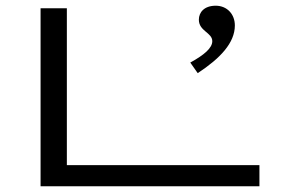

<svg xmlns="http://www.w3.org/2000/svg" viewBox="-20 -652 1040 672"><path d="M672 -396C751 -448 802 -502 802 -563C802 -602 775 -632 735 -632C695 -632 676 -609 676 -583C676 -543 723 -538 723 -508C723 -484 695 -460 646 -433ZM122 0H888V-74H214V-623H122Z"/></svg>

Font: Inconsolata UltraExpanded
Style: Regular
Weight: 400
Width: 9
Monospace: yes
Designer: Raph Levien, Cyreal, Brenton Simpson
Foundry: Raph Levien, Cyreal, Google
Version: Version 3.100